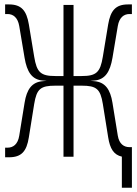

<svg xmlns="http://www.w3.org/2000/svg" viewBox="-20 -716 626 877"><path d="M3.4 2.4H21C77.6 2.4 101.6 -23.9 111.8 -88.9L136.2 -241.2C147.5 -310.1 165.5 -324.7 232.9 -324.7H270V0H315.9V-324.7H353C420.4 -324.7 438.5 -310.1 449.7 -241.2L474.1 -88.9C482.4 -36.1 500 -8.8 536.6 -0.5V141.6H582.5V-43.9H571.3C546.4 -43.9 524.4 -58.1 518.1 -96.2L493.7 -246.6C483.9 -307.6 460.4 -341.3 410.6 -345.2L392.6 -346.7L410.6 -348.1C460.4 -352.1 482.9 -388.2 493.7 -451.7L518.1 -597.2C524.9 -636.7 546.4 -651.9 571.3 -651.9H582.5V-695.8H564.9C508.3 -695.8 484.9 -668 474.1 -604.5L449.7 -457C438 -385.7 420.4 -368.7 353 -368.7H315.9V-693.4H270V-368.7H232.9C165.5 -368.7 147.9 -385.7 136.2 -457L111.8 -604.5C101.1 -668 77.6 -695.8 21 -695.8H3.4V-651.9H14.6C39.6 -651.9 61 -636.7 67.9 -597.2L92.3 -451.7C103 -388.2 125.5 -352.1 175.3 -348.1L193.4 -346.7L175.3 -345.2C125.5 -341.3 102.1 -307.6 92.3 -246.6L67.9 -96.2C61.5 -56.2 39.6 -41.5 14.6 -41.5H3.4Z"/></svg>

Font: Cascadia Mono PL ExtraLight
Style: Regular
Weight: 200
Monospace: yes
Designer: Aaron Bell
Foundry: Saja Typeworks
Version: Version 2404.023